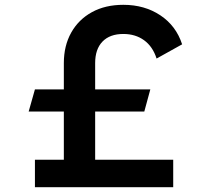

<svg xmlns="http://www.w3.org/2000/svg" viewBox="-20 -777 822 797"><path d="M125 0V-114H245V-314H99L125 -406H245V-515Q245 -587 275.5 -641.5Q306 -696 361.5 -726.5Q417 -757 492 -757Q580 -757 645.5 -713.5Q711 -670 736 -593L630 -534Q614 -584 578 -610Q542 -636 492 -636Q436 -636 405.5 -604.5Q375 -573 375 -515V-406H604L579 -314H375V-114H699V0Z"/></svg>

Font: Plus Jakarta Text
Style: Bold
Weight: 700
Designer: Gumpita Rahayu
Foundry: Tokotype Studio
Version: Version 1.000